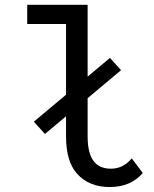

<svg xmlns="http://www.w3.org/2000/svg" viewBox="-20 -752 626 782"><path d="M561.5 -47.4Q512.7 9.8 426.8 9.8Q342.3 9.8 293.5 -44.9Q249 -94.7 249 -195.8V-278.3L163.1 -206.5L117.7 -256.3L249 -366.2V-654.3H90.8V-732.4H336.9V-439.9L427.7 -516.1L473.1 -466.3L336.9 -352.1V-195.8Q336.9 -127.4 361.8 -95.2Q385.3 -64.9 432.1 -64.9Q481.4 -64.9 516.6 -106.9Z"/></svg>

Font: Consola Mono
Style: Book
Weight: 400
Monospace: yes
Designer: Wojciech Kalinowski "wmk69" (wmk69@o2.pl)
Foundry: Wojciech Kalinowski "wmk69" (wmk69@o2.pl)
Version: Version 2.1.0